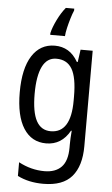

<svg xmlns="http://www.w3.org/2000/svg" viewBox="-65 -808 637 1090"><g transform="rotate(5 254.0 -263.0)"><path d="M222 -547Q264 -547 297 -527.5Q330 -508 354 -466H359L369 -537H438V7Q438 120 386.5 180Q335 240 224 240Q140 240 77 208V130Q148 168 224 168Q287 168 321 133Q355 98 355 22V5Q355 -10 356 -32Q357 -54 359 -74H355Q308 10 220 10Q137 10 91.5 -61Q46 -132 46 -266Q46 -402 92.5 -474.5Q139 -547 222 -547ZM237 -474Q184 -474 157.5 -420.5Q131 -367 131 -265Q131 -161 158 -111Q185 -61 240 -61Q355 -61 355 -245V-269Q355 -377 326.5 -425.5Q298 -474 237 -474ZM313 -755Q305 -737 296.5 -709Q288 -681 281.5 -653Q275 -625 274 -606H190V-616Q197 -648 218.5 -692Q240 -736 265 -766H313Z"/></g></svg>

Font: Noto Sans Gurmukhi Condensed
Style: Regular
Weight: 400
Width: 3
Designer: Jelle Bosma - Monotype Design Team
Foundry: Monotype Imaging Inc.
Version: Version 2.004; ttfautohint (v1.8.4.7-5d5b)